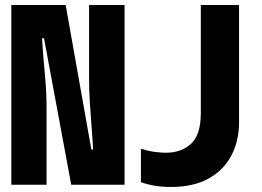

<svg xmlns="http://www.w3.org/2000/svg" viewBox="-20 -734 1040 763"><path d="M25 0V-714H241L343 -140H350Q348 -179 344 -229Q340 -279 337 -328Q334 -377 334 -412V-714H475V0H263L155 -582H147Q152 -503 158.5 -436.5Q165 -370 165 -309V0ZM659 9Q594 9 540 -10V-143Q572 -133 597.5 -130Q623 -127 639 -127Q700 -127 739 -162.5Q778 -198 778 -285V-714H930V-249Q930 -174 899.5 -116Q869 -58 809 -24.5Q749 9 659 9Z"/></svg>

Font: Noto Sans Mono ExtraCondensed Black
Style: Regular
Weight: 900
Width: 2
Designer: Monotype Design Team
Foundry: Monotype Imaging Inc.
Version: Version 2.014